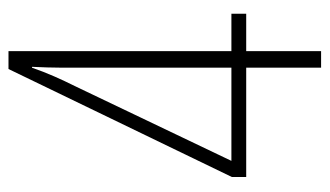

<svg xmlns="http://www.w3.org/2000/svg" viewBox="-178 -580 758 441"><g transform="rotate(-90 200.5 -359.0)"><path d="M390 -172V-206H304V-718H263L15 -205V-172H266V0H304V-172ZM266 -593V-206H52L224 -566C239 -596 254 -629 266 -664H268C267 -640 266 -619 266 -593Z"/></g></svg>

Font: Noto Sans Thai ExtCond ExtLt
Style: Regular
Weight: 200
Width: 2
Designer: Monotype Design Team
Foundry: Monotype Imaging Inc.
Version: Version 2.002